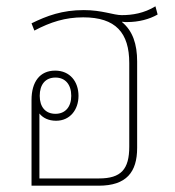

<svg xmlns="http://www.w3.org/2000/svg" viewBox="-20 -589 555 609"><path d="M415 -394C415 -449 401 -491 367 -519V-520C373 -519 379 -519 383 -519C420 -519 454 -528 480 -543L473 -569C437 -547 400 -541 366 -541C340 -541 304 -557 246 -557C177 -557 129 -539 80 -515L89 -492C140 -519 187 -534 244 -534C347 -534 390 -485 390 -389V-124C390 -52 364 -23 294 -23H105V-229C116 -215 134 -206 158 -206C202 -206 229 -241 229 -285C229 -330 202 -365 155 -365C106 -365 80 -329 80 -272V0H293C381 0 415 -43 415 -120ZM156 -228C124 -228 106 -250 106 -285C106 -321 124 -343 156 -343C187 -343 206 -321 206 -285C206 -250 187 -228 156 -228Z"/></svg>

Font: Noto Sans Thai Looped SemiCondensed Thin
Style: Regular
Weight: 100
Width: 4
Designer: Sasikarn Vongin, Ben Mitchell
Foundry: The Fontpad Ltd
Version: Version 1.001